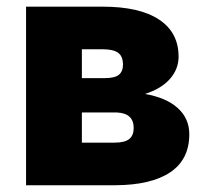

<svg xmlns="http://www.w3.org/2000/svg" viewBox="-20 -548 602 568"><path d="M57.1 0V-528.3H283.7Q392.6 -528.3 450.4 -490.2Q508.3 -452.1 508.3 -380.4Q508.3 -343.8 482.9 -314.7Q457.5 -285.6 408.7 -270Q471.7 -259.3 505.9 -228.3Q540 -197.3 540 -150.9Q540 -76.2 483.6 -38.3Q427.2 -0.5 321.3 0ZM222.2 -215.3V-126H318.4Q349.1 -126 362.3 -136.7Q375.5 -147.5 375.5 -169.4Q375.5 -213.4 324.7 -215.3ZM222.2 -316.9H290Q319.8 -316.9 331.8 -326.9Q343.8 -336.9 343.8 -356.4Q343.8 -381.8 329.1 -392.1Q314.5 -402.3 283.7 -402.3H222.2Z"/></svg>

Font: Sadagaat-English
Style: Regular
Weight: 900
Designer: Ahmed alsheikh
Foundry: Ahmed alsheikh Design
Version: Version 2.137;January 17, 2018;FontCreator 11.0.0.2408 64-bi